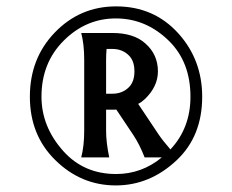

<svg xmlns="http://www.w3.org/2000/svg" viewBox="-20 -767 724 599"><path d="M341.3 -709.5Q248.5 -709.5 179.2 -640.6Q109.4 -571.3 109.4 -465.3Q109.4 -371.6 177.7 -295.4Q241.7 -224.1 342.3 -224.1Q421.9 -224.1 484.9 -275.9H431.2Q415.5 -316.4 396 -345.7L342.8 -425.3Q342.3 -424.8 330.6 -424.8H311V-358.9Q311 -322.3 320.8 -275.9H233.4Q242.7 -311.5 242.7 -358.9V-581.1Q242.7 -628.9 233.4 -664.1H330.6Q397 -664.1 433.1 -631.8Q472.7 -597.2 472.7 -544.4Q472.7 -497.1 432.1 -458Q422.4 -448.7 411.1 -442.9L474.1 -348.6Q487.8 -328.1 511.7 -300.8Q574.2 -367.7 574.2 -465.3Q574.2 -573.2 507.3 -639.2Q436 -709.5 341.3 -709.5ZM342.3 -747.1Q460.4 -747.1 536.6 -662.6Q610.8 -580.1 610.8 -465.3Q610.8 -342.8 532.2 -268.1Q448.2 -188.5 341.3 -188.5Q232.4 -188.5 151.9 -268.1Q73.2 -345.7 73.2 -465.3Q73.2 -584.5 150.4 -665Q229 -747.1 342.3 -747.1ZM311 -474.6H330.6Q362.3 -474.6 382.8 -495.6Q399.4 -512.7 399.4 -544.4Q399.4 -576.2 382.8 -593.3Q362.3 -614.3 330.6 -614.3H312.5Q311 -597.7 311 -581.1Z"/></svg>

Font: Classica
Style: Book
Weight: 400
Designer: Wojciech Kalinowski "wmk69" (wmk69@o2.pl)
Foundry: Wojciech Kalinowski "wmk69" (wmk69@o2.pl)
Version: Version 2.1.1; 2021-05-14